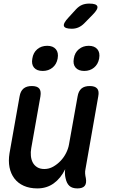

<svg xmlns="http://www.w3.org/2000/svg" viewBox="-20 -1039 640 1069"><path d="M411 10Q382 10 366.5 -4Q351 -18 345 -47Q342 -59 341.5 -72Q341 -85 343 -97Q318 -46 279 -18Q240 10 188 10Q145 10 112.5 -4.5Q80 -19 60 -45.5Q40 -72 33 -107.5Q26 -143 33 -186L89 -502Q94 -532 111 -546Q128 -560 157 -560Q187 -560 198.5 -546Q210 -532 205 -502L154 -214Q150 -192 152 -171Q154 -150 162.5 -134Q171 -118 187 -108Q203 -98 227 -98Q253 -98 276 -111Q299 -124 317.5 -143.5Q336 -163 348 -187Q360 -211 364 -234L412 -502Q417 -532 433.5 -546Q450 -560 480 -560Q509 -560 521 -546Q533 -532 527 -502L456 -98Q453 -85 454 -72.5Q455 -60 458 -47Q463 -18 451.5 -4Q440 10 411 10ZM449 -644Q417 -644 401 -662.5Q385 -681 391 -713Q396 -746 419 -765Q442 -784 474 -784Q506 -784 522 -765Q538 -746 532 -713Q526 -681 503.5 -662.5Q481 -644 449 -644ZM218 -644Q185 -644 169.5 -662.5Q154 -681 160 -713Q165 -746 187.5 -765Q210 -784 243 -784Q275 -784 291 -765Q307 -746 301 -713Q295 -681 272.5 -662.5Q250 -644 218 -644ZM380 -879Q341 -879 336 -894Q331 -909 361 -941L403 -987Q420 -1005 437.5 -1012Q455 -1019 477 -1019Q517 -1019 522 -1003.5Q527 -988 496 -957L449 -909Q434 -894 417 -886.5Q400 -879 380 -879Z"/></svg>

Font: Maple Mono SemiBold
Style: Italic
Weight: 600
Italic angle: -10°
Monospace: yes
Designer: subframe7536
Version: Version 7.000